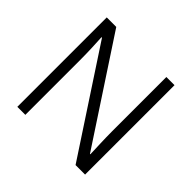

<svg xmlns="http://www.w3.org/2000/svg" viewBox="-172 -899 1084 1084"><g transform="rotate(45 369.5 -357.0)"><path d="M640 0V-714H575V-278C575 -219 579 -140 580 -102H577L175 -714H99V0H163V-433C163 -500 160 -563 157 -614H161L564 0Z"/></g></svg>

Font: Noto Sans Syriac Light
Style: Regular
Weight: 300
Designer: Patrick Giasson and the Monotype Design Team
Foundry: Monotype Imaging Inc.
Version: Version 3.000